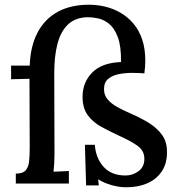

<svg xmlns="http://www.w3.org/2000/svg" viewBox="-20 -778 751 814"><path d="M515 16Q486 16 453.5 7Q421 -2 396 -18L399 8H345L340 -164H382Q386 -108 419 -71Q452 -34 512 -34Q542 -34 567 -52Q592 -70 592 -105Q592 -140 561.5 -161Q531 -182 484 -203Q447 -220 411 -239.5Q375 -259 352.5 -289Q330 -319 330 -367Q330 -429 371 -470.5Q412 -512 493 -515Q494 -582 479.5 -620.5Q465 -659 442.5 -677Q420 -695 396 -700Q372 -705 352 -705Q300 -704 269 -675Q238 -646 224 -593.5Q210 -541 210 -468L211 -125Q211 -107 210 -88Q209 -69 207 -50Q223 -51 240.5 -51.5Q258 -52 272 -53V0H47V-42Q77 -42 89 -56Q101 -70 103.5 -95Q106 -120 106 -153L105 -444L27 -442V-500H106Q109 -583 139.5 -640.5Q170 -698 225 -728Q280 -758 357 -758Q393 -758 427.5 -749.5Q462 -741 492.5 -723Q523 -705 546.5 -677Q570 -649 583 -610Q596 -571 596 -521Q596 -508 595 -494.5Q594 -481 592 -467Q569 -469 539.5 -469Q510 -469 483 -463.5Q456 -458 438.5 -443.5Q421 -429 421 -400Q421 -375 436 -357Q451 -339 476 -325Q501 -311 533 -297Q573 -280 608.5 -258.5Q644 -237 666 -207.5Q688 -178 688 -134Q688 -83 665 -50Q642 -17 603.5 -0.5Q565 16 515 16Z"/></svg>

Font: Lora Medium
Style: Regular
Weight: 500
Designer: Olga Karpushina, Alexei Vanyashin (Cyrillic)
Foundry: Cyreal
Version: Version 3.004